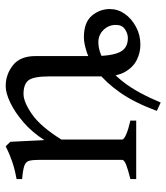

<svg xmlns="http://www.w3.org/2000/svg" viewBox="26 -536 597 690"><g transform="rotate(-90 325.0 -190.5)"><path d="M469 -153Q469 -89 483 -59.5Q497 -30 534 -30Q550 -30 565.5 -40.5Q581 -51 581 -73Q581 -99 563 -117.5Q545 -136 519 -136Q487 -136 450 -115Q413 -94 375 -45Q337 4 302 88L272 74Q302 -7 338 -58Q374 -109 411 -137.5Q448 -166 481 -177Q514 -188 536 -188Q590 -188 614 -159.5Q638 -131 638 -95Q638 -66 621 -41.5Q604 -17 574.5 -1Q545 15 510 15Q481 15 455 2Q429 -11 412.5 -39.5Q396 -68 396 -117V-310Q396 -369 382 -387Q368 -405 333 -405Q304 -405 260 -374.5Q216 -344 169 -269V-51Q169 -44 187.5 -36Q206 -28 237 -21V0H27V-21Q60 -29 78 -36Q96 -43 96 -51V-348Q96 -373 92.5 -385Q89 -397 75 -402Q61 -407 27 -410V-430Q61 -436 89 -445.5Q117 -455 145 -469L161 -452L167 -330Q195 -374 231 -405Q267 -436 301.5 -452.5Q336 -469 361 -469Q403 -469 436 -443Q469 -417 469 -362Z"/></g></svg>

Font: ChillKai
Style: Regular
Weight: 400
Designer: ChillType
Foundry: 寒蝉字型
Version: Version 2.000